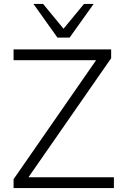

<svg xmlns="http://www.w3.org/2000/svg" viewBox="-20 -956 622 976"><path d="M49 0V-45L488 -678V-650H49V-705H545V-660L106 -28V-55H559V0ZM272 -765 150 -936H199L303 -810L407 -936H456L334 -765Z"/></svg>

Font: Nunito Sans 12pt ExtraLight 12pt Light
Style: Regular
Weight: 300
Version: Version 3.101;gftools[0.9.27]